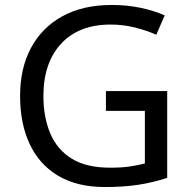

<svg xmlns="http://www.w3.org/2000/svg" viewBox="-20 -744 768 774"><path d="M407 -377H654V-27Q596 -8 537 1Q478 10 403 10Q292 10 216 -34.5Q140 -79 100.5 -161.5Q61 -244 61 -357Q61 -469 105 -551Q149 -633 231.5 -678.5Q314 -724 431 -724Q491 -724 544.5 -713Q598 -702 644 -682L610 -604Q572 -621 524.5 -633Q477 -645 426 -645Q298 -645 226.5 -568Q155 -491 155 -357Q155 -272 182.5 -206.5Q210 -141 269 -104.5Q328 -68 424 -68Q471 -68 504 -73Q537 -78 564 -85V-297H407Z"/></svg>

Font: Noto Sans Palmyrene
Style: Regular
Weight: 400
Designer: Monotype Design Team
Foundry: Monotype Imaging Inc.
Version: Version 2.001; ttfautohint (v1.8.4.7-5d5b)